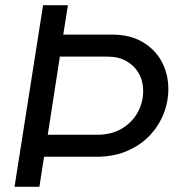

<svg xmlns="http://www.w3.org/2000/svg" viewBox="-20 -720 688 740"><path d="M36 0 146 -700H241.8L223.8 -586.6H412Q481 -586.6 529.5 -558.1Q578 -529.6 603.4 -482.1Q628.8 -434.6 628.8 -377.2Q628.8 -326.8 610 -280Q591.2 -233.2 555.4 -196.1Q519.6 -159 468.2 -137.4Q416.8 -115.8 351.6 -115.8H149.8L131.8 0ZM164 -200.6H353.8Q409.2 -200.6 448.8 -223.9Q488.4 -247.2 510.1 -285.8Q531.8 -324.4 531.8 -369.4Q531.8 -407.8 514.8 -437.5Q497.8 -467.2 467.3 -484.5Q436.8 -501.8 394.2 -501.8H210.8Z"/></svg>

Font: MuseoModerno Thin
Style: Italic
Weight: 100
Italic angle: -9°
Designer: Pablo Cosgaya, Héctor Gatti, Marcela Romero, and the Authors of The MuseoModerno Project.
Foundry: Omnibus-Type Team
Version: Version 1.003